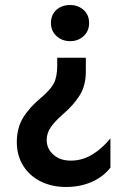

<svg xmlns="http://www.w3.org/2000/svg" viewBox="-20 -553 506 765"><path d="M262 87Q219 87 192.5 63Q166 39 166 5Q166 -23 183 -47Q200 -71 230 -97Q273 -134 297.5 -173Q322 -212 322 -268V-323H208V-292Q208 -247 194.5 -221Q181 -195 144 -164Q97 -125 72 -84Q47 -43 47 13Q47 67 72.5 107.5Q98 148 142.5 170Q187 192 243 192Q299 192 345 172Q391 152 420 115V-2Q388 38 348 62.5Q308 87 262 87ZM335 -461Q335 -494 313 -513.5Q291 -533 260 -533Q226 -533 204.5 -513.5Q183 -494 183 -461Q183 -430 205 -409.5Q227 -389 260 -389Q291 -389 313 -409Q335 -429 335 -461Z"/></svg>

Font: Geom Medium
Style: Bold
Weight: 500
Version: Version 1.102